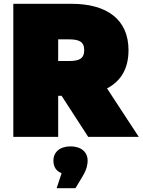

<svg xmlns="http://www.w3.org/2000/svg" viewBox="-20 -720 750 1010"><path d="M50 0H286V-216H304L444 0H710L543 -255C616 -293 656 -359 656 -456C656 -618 542 -700 356 -700H50ZM341 -399H286V-513H341C393 -513 423 -503 423 -456C423 -409 393 -399 341 -399ZM278 270H377L416 205C437 169 441 144 441 125C441 80 407 50 351 50C295 50 261 80 261 125C261 157 275 180 304 191Z"/></svg>

Font: Chess Sans Black
Style: Regular
Weight: 900
Designer: Wolf Bōese
Foundry: Wolf Bōese
Version: Version 7.223;Glyphs 3.3 (3306)